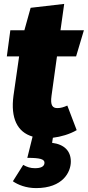

<svg xmlns="http://www.w3.org/2000/svg" viewBox="-20 -689 450 984"><path d="M373 -22 325 -148C307 -140 292 -135 274 -135C250 -135 237 -148 244 -198L272 -400H370L410 -534H290L309 -669L137 -649L105 -534H33L15 -400H78L49 -198C34 -84 68 -12 147 11L120 120C183 120 209 126 208 146C207 166 187 173 159 173C136 173 118 167 99 156L46 240C72 258 113 275 165 275C302 275 343 193 343 139C343 85 310 51 247 43L251 17C292 12 337 -1 373 -22Z"/></svg>

Font: Fira Sans Heavy
Style: Italic
Weight: 900
Italic angle: -8°
Designer: bBox Type GmbH & Carrois Corporate GbR & Edenspiekermann AG
Foundry: bBox Type GmbH & Carrois Corporate GbR & Edenspiekermann AG
Version: Version 4.301;PS 004.301;hotconv 1.0.88;makeotf.lib2.5.64775